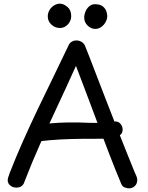

<svg xmlns="http://www.w3.org/2000/svg" viewBox="-20 -1010 806 1049"><path d="M114 -18Q109 -1 97.5 7Q86 15 69 15Q50 15 36 3.5Q22 -8 22 -26Q22 -31 24 -38.5Q26 -46 33 -65Q67 -152 105.5 -238.5Q144 -325 185.5 -412Q227 -499 270 -586.5Q313 -674 355 -763Q361 -776 372.5 -782.5Q384 -789 397 -789Q414 -789 427.5 -780Q441 -771 446 -756Q451 -744 468 -700.5Q485 -657 509 -594Q533 -531 561.5 -458Q590 -385 618.5 -312Q647 -239 672.5 -176Q698 -113 715 -71Q720 -61 725 -48.5Q730 -36 730 -28Q730 -6 716.5 6.5Q703 19 686 19Q676 19 662.5 14.5Q649 10 643 -4Q609 -85 574.5 -175Q540 -265 507 -353.5Q474 -442 445 -518.5Q416 -595 395 -650Q346 -541 296.5 -435.5Q247 -330 200.5 -226Q154 -122 114 -18ZM196 -238Q181 -237 163.5 -252Q146 -267 146 -286Q146 -299 155 -307.5Q164 -316 176.5 -321Q189 -326 200 -328Q222 -333 261 -336.5Q300 -340 352 -341Q404 -342 465 -339Q484 -338 504 -338.5Q524 -339 542.5 -340Q561 -341 576.5 -342.5Q592 -344 603 -346Q624 -349 637 -335Q650 -321 650 -302Q650 -285 639.5 -275Q629 -265 612 -260Q595 -255 576.5 -253.5Q558 -252 542 -252Q485 -252 426 -251.5Q367 -251 309.5 -248Q252 -245 196 -238ZM307 -857Q281 -857 261 -875.5Q241 -894 241 -920Q241 -939 250.5 -955Q260 -971 275.5 -980.5Q291 -990 307 -990Q327 -990 348 -972.5Q369 -955 369 -923Q369 -905 360.5 -890Q352 -875 338 -866Q324 -857 307 -857ZM501 -852Q477 -852 458.5 -870.5Q440 -889 440 -914Q440 -930 447 -947Q454 -964 467.5 -975.5Q481 -987 498 -987Q528 -987 542.5 -974.5Q557 -962 561.5 -947Q566 -932 566 -923Q566 -906 557 -889.5Q548 -873 533 -862.5Q518 -852 501 -852Z"/></svg>

Font: Playpen Sans
Style: Regular
Weight: 400
Designer: Laura Meseguer, Veronika Burian, José Scaglione, Kostas Bartsokas, Vera Evstafieva, Tom Grace, Yorlmar Campos
Foundry: TypeTogether
Version: Version 2.000